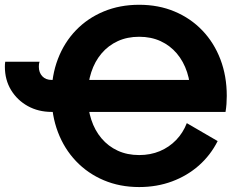

<svg xmlns="http://www.w3.org/2000/svg" viewBox="-20 -755 985 788"><path d="M142.6 -501.6Q140.6 -497.1 140 -492Q139.4 -486.9 139.4 -481.2Q139.4 -457.3 153.5 -442.1Q167.7 -427 191.6 -427V-295.7Q137.6 -295.7 94.2 -319.6Q50.9 -343.6 25.4 -385.4Q0 -427.2 0 -481.2Q0 -486.4 0.3 -491.5Q0.7 -496.6 1.4 -501.6ZM905.6 -295.7H754.8Q758.4 -310.7 760.4 -327.3Q762.3 -343.8 762.3 -361.3Q762.3 -414.5 747.8 -458.8Q733.2 -503.1 705.6 -535.7Q677.9 -568.3 639 -586.2Q600 -604.1 551.2 -604.1Q502.3 -604.1 463.4 -586.2Q424.4 -568.3 396.8 -535.7Q369.1 -503.1 354.6 -458.8Q340 -414.5 340 -361.3Q340 -308.2 354.6 -263.9Q369.1 -219.5 396.8 -187Q424.4 -154.4 463.4 -136.5Q502.3 -118.6 551.2 -118.6Q597.6 -118.6 635.9 -134.7Q674.3 -150.8 702.8 -180.3Q731.3 -209.8 746.7 -249.6L873.3 -176Q844.2 -118.2 796.3 -75.8Q748.3 -33.5 686 -10.4Q623.6 12.7 551.2 12.7Q471.9 12.7 406 -15.2Q340 -43.1 291.9 -93.7Q243.8 -144.2 217.7 -212.9Q191.6 -281.5 191.6 -363.3Q191.6 -445 217.7 -513.1Q243.8 -581.2 291.9 -631Q340 -680.8 406 -708.1Q471.9 -735.4 551.2 -735.4Q630.8 -735.4 696.5 -707.8Q762.3 -680.2 810.4 -630Q858.5 -579.8 884.6 -511.4Q910.7 -443.1 910.7 -361.3Q910.7 -344.4 909.5 -328Q908.3 -311.6 905.6 -295.7ZM843 -427 754.8 -295.7H191.6V-427Z"/></svg>

Font: Giphurs SC
Style: Regular
Weight: 400
Version: Version 0.920